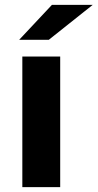

<svg xmlns="http://www.w3.org/2000/svg" viewBox="-20 -771 402 791"><path d="M72 -538H228V0H72ZM194 -751H362L181 -607H59Z"/></svg>

Font: APTA Sans Regular
Style: Bold Italic
Weight: 700
Version: Version 7.200